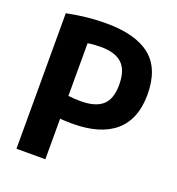

<svg xmlns="http://www.w3.org/2000/svg" viewBox="-135 -858 892 968"><g transform="rotate(20 311.0 -374.5)"><path d="M61 0V-727Q109.5 -737 162 -743Q214.5 -749 272 -749Q429.5 -749 509 -684.8Q588.5 -620.5 588.5 -481.5Q588.5 -350.5 510.8 -282.8Q433 -215 281.5 -215Q247.5 -215 216 -217.5V0ZM283.5 -336Q362 -336 399.8 -369.8Q437.5 -403.5 437.5 -480Q437.5 -558 400.2 -593Q363 -628 286 -628Q247.5 -628 216 -622.5V-340Q246.5 -336 283.5 -336Z"/></g></svg>

Font: Encode Sans SmCnd
Style: Bold
Weight: 700
Width: 4
Designer: Multiple Designers
Foundry: Impallari Type
Version: Version 3.002; ttfautohint (v1.8.3) -l 8 -r 50 -G 200 -x 14 